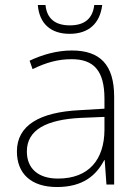

<svg xmlns="http://www.w3.org/2000/svg" viewBox="-20 -742 561 772"><path d="M391 -722H359C353 -670 323 -640 261 -640C200 -640 168 -669 163 -722H132C138 -648 183 -606 260 -606C337 -606 382 -648 391 -722ZM269 -539C208 -539 150 -522 99 -498L111 -464C166 -491 214 -504 268 -504C356 -504 400 -459 400 -345V-305L300 -299C139 -291 48 -238 48 -133C48 -44 105 10 209 10C314 10 367 -37 399 -98H401L408 0H439V-353C439 -482 382 -539 269 -539ZM304 -268 400 -272V-219C399 -101 338 -24 213 -24C134 -24 88 -64 88 -133C88 -221 168 -261 304 -268Z"/></svg>

Font: Noto Sans Malayalam ExtraLight
Style: Regular
Weight: 200
Designer: Jelle Bosma - Monotype Design Team
Foundry: Monotype Imaging Inc.
Version: Version 2.104